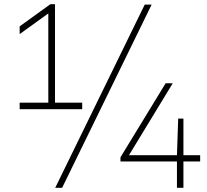

<svg xmlns="http://www.w3.org/2000/svg" viewBox="-20 -830 989 918"><path d="M211 -318V-780L221 -773L74 -667V-704L221 -810H243V-318ZM74 -308V-339H373V-308ZM244 68 672 -808H705L277 68ZM556 -58V-78L772 -432H806L590 -77L583 -88H937V-58ZM826 68V-88L832 -263H857V68Z"/></svg>

Font: Encode Sans SC Expanded Thin
Style: Regular
Weight: 250
Width: 7
Designer: Multiple Designers
Foundry: Impallari Type
Version: Version 3.002